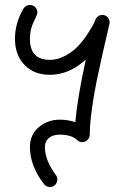

<svg xmlns="http://www.w3.org/2000/svg" viewBox="-20 -570 500 770"><path d="M101 -550Q113 -550 121.5 -541Q130 -532 130 -520Q130 -512 115 -482Q100 -452 100 -414Q100 -330 180 -330Q212 -330 242 -346.5Q272 -363 292.5 -384.5Q313 -406 330 -432Q347 -458 354 -472Q361 -486 363 -492Q372 -510 390 -510Q404 -510 412 -500.5Q420 -491 420 -479Q420 -478 412 -444Q404 -410 392 -357.5Q380 -305 368 -247Q356 -189 348 -129Q340 -69 340 -30Q340 -18 331 -9Q322 0 310 0Q298 0 291 -7Q268 -30 220 -30Q192 -30 176 -16.5Q160 -3 160 20Q160 72 204 132Q210 140 210 150Q210 162 201.5 171Q193 180 180 180Q165 180 156 168Q100 94 100 20Q100 -30 135.5 -60Q171 -90 220 -90Q254 -90 282 -80Q290 -174 324 -331Q257 -270 180 -270Q116 -270 78 -310Q40 -350 40 -414Q40 -479 75 -537Q85 -550 101 -550Z"/></svg>

Font: Pecita
Style: Book
Weight: 400
Width: 7
Version: Version 4.3